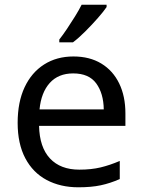

<svg xmlns="http://www.w3.org/2000/svg" viewBox="-20 -786 604 816"><path d="M292 -546Q361 -546 410.5 -516Q460 -486 486.5 -431.5Q513 -377 513 -304V-251H146Q148 -160 192.5 -112.5Q237 -65 317 -65Q368 -65 407.5 -74.5Q447 -84 489 -102V-25Q448 -7 408 1.5Q368 10 313 10Q237 10 178.5 -21Q120 -52 87.5 -113.5Q55 -175 55 -264Q55 -352 84.5 -415Q114 -478 167.5 -512Q221 -546 292 -546ZM291 -474Q228 -474 191.5 -433.5Q155 -393 148 -321H421Q420 -389 389 -431.5Q358 -474 291 -474ZM433 -756Q421 -738 396 -709.5Q371 -681 342.5 -652.5Q314 -624 290 -606H232V-618Q247 -637 264.5 -663Q282 -689 299 -716.5Q316 -744 327 -766H433Z"/></svg>

Font: Noto Sans Ugaritic
Style: Regular
Weight: 400
Designer: Monotype Design Team
Foundry: Monotype Imaging Inc.
Version: Version 2.001; ttfautohint (v1.8.4.7-5d5b)